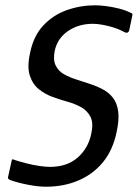

<svg xmlns="http://www.w3.org/2000/svg" viewBox="-20 -697 521 726"><path d="M11 -30 24 -89Q25 -95 28.5 -94.5Q32 -94 39 -91Q57 -85 81 -79Q105 -73 128.5 -69.5Q152 -66 169 -66Q234 -66 274 -101.5Q314 -137 325 -191Q334 -231 322.5 -254.5Q311 -278 287 -291.5Q263 -305 233 -313Q208 -320 179 -330.5Q150 -341 126.5 -360Q103 -379 92.5 -412Q82 -445 94 -498Q107 -562 144.5 -601.5Q182 -641 233.5 -659Q285 -677 340 -677Q356 -677 380.5 -674Q405 -671 430.5 -664.5Q456 -658 473 -649Q478 -648 480 -645Q482 -642 480 -637L469 -584Q465 -566 446 -578Q431 -586 411 -592.5Q391 -599 369.5 -603Q348 -607 331 -607Q277 -607 237 -579.5Q197 -552 187 -505Q180 -471 190.5 -449.5Q201 -428 222.5 -416Q244 -404 270 -396Q296 -388 319 -380Q347 -371 370 -358.5Q393 -346 408 -326Q423 -306 427 -275Q431 -244 421 -198Q407 -130 370 -84.5Q333 -39 277.5 -15Q222 9 154 9Q125 9 88 2Q51 -5 22 -15Q15 -17 12 -20.5Q9 -24 11 -30Z"/></svg>

Font: Glory Thin Medium
Style: Italic
Weight: 500
Italic angle: -12°
Version: Version 1.011